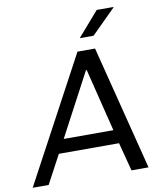

<svg xmlns="http://www.w3.org/2000/svg" viewBox="-125 -967 880 1043"><g transform="rotate(-10 314.5 -445.5)"><path d="M-30 0 338 -686H435L609 0H515L474 -157H142L58 0ZM182 -232H456L370 -579H366ZM363 -756 480 -891H572V-888L439 -756Z"/></g></svg>

Font: Chivo Medium Light
Style: Italic
Weight: 300
Italic angle: -8.05°
Version: Version 2.002